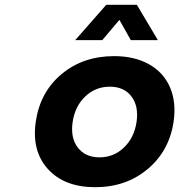

<svg xmlns="http://www.w3.org/2000/svg" viewBox="-20 -778 751 804"><path d="M129.9 -269Q147.9 -392.6 238 -467.8Q328.1 -543 458 -543Q543 -543 603.8 -509Q664.6 -475.1 691.7 -412.8Q718.8 -350.6 707 -269Q689 -146 598.4 -70.1Q507.8 5.9 378.9 5.9Q249.5 5.9 180.7 -70.1Q111.8 -146 129.9 -269ZM397 -119.1Q456.1 -119.1 499 -160.2Q542 -201.2 551.8 -267.1Q561.5 -333 530.5 -374Q499.5 -415 439.9 -415Q379.9 -415 336.9 -374Q293.9 -333 284.2 -267.1Q274.4 -201.2 305.7 -160.2Q336.9 -119.1 397 -119.1ZM294.9 -609.9 424.8 -757.8H553.2L641.1 -609.9H527.8L480 -694.8L408.2 -609.9Z"/></svg>

Font: Trueno SemiBold
Style: Italic
Weight: 600
Designer: Julieta Ulanovsky
Foundry: Julieta Ulanovsky
Version: Version 3.001b | FøM Fix